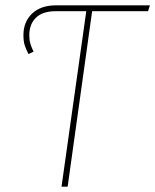

<svg xmlns="http://www.w3.org/2000/svg" viewBox="-20 -701 583 721"><path d="M536 -659H326L234 0H211L304 -659H190Q140 -659 115 -634.5Q90 -610 90 -569Q90 -550 94 -537Q98 -524 106 -507L87 -498Q77 -517 72.5 -532Q68 -547 68 -569Q68 -619 100.5 -650Q133 -681 191 -681H543Z"/></svg>

Font: FiraGO Thin
Style: Italic
Weight: 100
Italic angle: -8°
Designer: bBox Type GmbH
Foundry: bBox Type GmbH
Version: Version 1.001